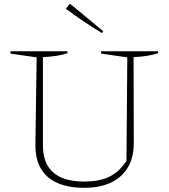

<svg xmlns="http://www.w3.org/2000/svg" viewBox="-20 -889 807 917"><path d="M382 8Q268 8 208.5 -43.5Q149 -95 149 -195L155 -615L30 -633V-644H302V-635Q260 -620 185 -616V-195Q185 -22 382 -22Q456 -22 502.5 -45Q549 -68 584 -120L588 -615L463 -633V-644H735V-635Q693 -620 618 -616L619 -205Q619 -104 557 -48Q495 8 382 8ZM467 -731Q423 -758 379.5 -787Q336 -816 295 -847L311 -869H317L473 -740Z"/></svg>

Font: Piazzolla Thin
Style: Regular
Weight: 100
Designer: Juan Pablo del Peral
Foundry: Huerta Tipografica
Version: Version 1.330